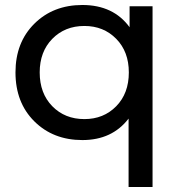

<svg xmlns="http://www.w3.org/2000/svg" viewBox="-20 -555 722 769"><path d="M499 -446V-530H591V194H495V-80Q429 6 310 6Q193 6 117.5 -69Q42 -144 42 -265Q42 -385 117.5 -460Q193 -535 310 -535Q434 -535 499 -446ZM318 -78Q395 -78 445.5 -129.5Q496 -181 496 -265Q496 -348 445.5 -399.5Q395 -451 318 -451Q240 -451 189.5 -399.5Q139 -348 139 -265Q139 -181 189.5 -129.5Q240 -78 318 -78Z"/></svg>

Font: false
Style: Regular
Weight: 500
Designer: Julieta Ulanovsky
Foundry: Julieta Ulanovsky
Version: Version 7.222;hotconv 1.0.109;makeotfexe 2.5.65596